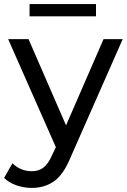

<svg xmlns="http://www.w3.org/2000/svg" viewBox="-42 -722 622 942"><path d="M114 200Q76 200 39.5 187.5Q3 175 -22 151L19 79Q59 118 114 118Q148 118 171.5 100Q195 82 215 36L232 0L-2 -530H98L282 -107L466 -530H560L303 53Q268 137 221.5 168.5Q175 200 114 200ZM103 -642V-702H429V-642Z"/></svg>

Font: Montserrat Medium
Style: Regular
Weight: 500
Designer: Julieta Ulanovsky
Foundry: Julieta Ulanovsky
Version: Version 9.000; ttfautohint (v1.8.4.7-5d5b)